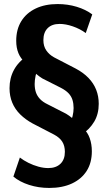

<svg xmlns="http://www.w3.org/2000/svg" viewBox="-20 -736 531 947"><path d="M223 191Q170 191 123.5 176Q77 161 46 135L78 41Q96 55 120 67Q144 79 169.5 86Q195 93 218 93Q256 93 278 72Q300 51 300 13Q300 -16 287.5 -36.5Q275 -57 247 -72L141 -127Q106 -146 80 -171.5Q54 -197 40.5 -229.5Q27 -262 27 -301Q27 -351 49 -391.5Q71 -432 114 -460L104 -428Q82 -447 71 -473.5Q60 -500 60 -535Q60 -591 85 -631.5Q110 -672 156 -694Q202 -716 264 -716Q314 -716 358.5 -702.5Q403 -689 435 -665L403 -573Q374 -594 339 -606Q304 -618 274 -618Q236 -618 215 -597Q194 -576 194 -538Q194 -508 208.5 -487Q223 -466 247 -453L353 -398Q391 -378 416.5 -351.5Q442 -325 454.5 -293Q467 -261 467 -224Q467 -174 445 -136.5Q423 -99 381 -70L391 -102Q412 -84 422.5 -54.5Q433 -25 433 10Q433 67 407.5 107Q382 147 335 169Q288 191 223 191ZM151 -322Q151 -299 157 -281Q163 -263 177 -248Q191 -233 214 -222L306 -175Q321 -166 335.5 -154Q350 -142 358 -129L323 -124Q333 -142 338 -163Q343 -184 343 -203Q343 -225 337.5 -243Q332 -261 318.5 -275.5Q305 -290 280 -303L189 -349Q173 -359 159 -371Q145 -383 136 -396L171 -400Q160 -383 155.5 -362Q151 -341 151 -322Z"/></svg>

Font: Nunito Sans 7pt Condensed ExtraBold
Style: Regular
Weight: 800
Width: 3
Designer: Vernon Adams
Foundry: Vernon Adams
Version: Version 3.101;gftools[0.9.27]